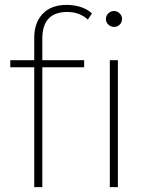

<svg xmlns="http://www.w3.org/2000/svg" viewBox="-20 -765 613 785"><path d="M120 0V-490H22V-519H120V-611Q120 -672 154.5 -708.5Q189 -745 253 -745Q282 -745 309.5 -736.5Q337 -728 356 -710L339 -685Q306 -716 255 -716Q153 -716 153 -607V-519H324V-490H153V0ZM429 0V-519H462V0ZM446 -655Q433 -655 423 -664.5Q413 -674 413 -687Q413 -701 423 -710.5Q433 -720 446 -720Q459 -720 469 -710.5Q479 -701 479 -688Q479 -674 469.5 -664.5Q460 -655 446 -655Z"/></svg>

Font: Montserrat ExtraLight
Style: Regular
Weight: 200
Designer: Julieta Ulanovsky
Foundry: Julieta Ulanovsky
Version: Version 9.000; ttfautohint (v1.8.4.7-5d5b)